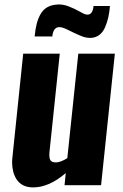

<svg xmlns="http://www.w3.org/2000/svg" viewBox="-20 -814 540 844"><path d="M380.9 -647.5Q378.4 -647.5 376 -647.5Q356.4 -647 332 -657.7Q304.7 -669.4 279.8 -682.1Q254.9 -694.8 241.2 -694.8Q213.9 -694.8 210 -653.8H132.3Q135.3 -686 141.4 -709.5Q147.5 -732.9 158.4 -752.2Q169.4 -771.5 187.5 -782Q205.6 -792.5 230.5 -793.9Q234.4 -794.4 238.8 -794.4Q260.7 -794.4 282.7 -785.6Q309.1 -775.4 330.1 -763.2Q351.1 -751 359.9 -750Q374.5 -748 382.1 -758.3Q389.6 -768.6 391.1 -787.6H463.4Q460.9 -759.8 456.1 -737.8Q451.2 -715.8 442.1 -694.6Q433.1 -673.3 417.5 -661.1Q401.9 -648.9 380.9 -647.5ZM125.5 9.8Q75.2 9.8 51.8 -27.3Q33.7 -56.6 33.2 -99.1Q33.2 -110.8 34.7 -123.5L82 -578.1H242.7L197.3 -144Q196.8 -137.7 196.8 -132.3Q196.8 -118.2 201.2 -110.4Q207.5 -99.6 226.6 -100.1Q246.6 -100.6 275.9 -118.7L324.2 -578.1H484.9L424.3 0H263.7L269 -53.2Q195.8 9.8 125.5 9.8Z"/></svg>

Font: Oswald
Style: Bold
Weight: 700
Designer: Vernon Adams
Foundry: Vernon Adams
Version: 3.0; ttfautohint (v0.94.23-7a4d-dirty) -l 8 -r 50 -G 200 -x 